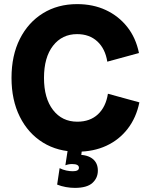

<svg xmlns="http://www.w3.org/2000/svg" viewBox="-20 -724 726 934"><path d="M356 14Q261 14 189 -30.5Q117 -75 76.5 -156Q36 -237 36 -345Q36 -454 76.5 -534.5Q117 -615 189 -659.5Q261 -704 355 -704Q433 -704 495 -675Q557 -646 599 -593Q641 -540 656 -466L502 -424Q492 -487 453.5 -522.5Q415 -558 355 -558Q282 -558 238 -501.5Q194 -445 194 -345Q194 -246 238 -189Q282 -132 356 -132Q418 -132 456.5 -168Q495 -204 505 -268L658 -226Q643 -152 601.5 -98Q560 -44 497.5 -15Q435 14 356 14ZM344 190Q323 190 300.5 186Q278 182 258 174L270 94Q286 102 302.5 105.5Q319 109 334 109Q364 109 364 92Q364 74 331 74Q322 74 314 75.5Q306 77 298 80L312 -11L380 -9L374 43L362 29Q406 29 431 49Q456 69 456 106Q456 142 429.5 166Q403 190 344 190Z"/></svg>

Font: Radio Canada Big
Style: Regular
Weight: 400
Designer: Étienne Aubert Bonn
Foundry: Coppers and Brasses
Version: Version 1.001